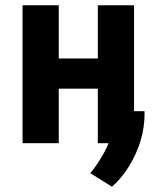

<svg xmlns="http://www.w3.org/2000/svg" viewBox="-20 -546 600 732"><path d="M407 166 324 114Q338 98 351 78.5Q364 59 375.5 38.5Q387 18 394 0H353V-208H204V0H66V-526H204V-323H353V-526H491V-122H531Q533 -39 498 38.5Q463 116 407 166Z"/></svg>

Font: Ubuntu Sans Mono
Style: Regular
Weight: 400
Monospace: yes
Designer: Dalton Maag Ltd
Foundry: Dalton Maag Ltd
Version: Version 1.006